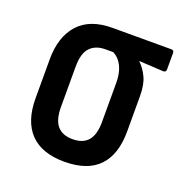

<svg xmlns="http://www.w3.org/2000/svg" viewBox="-97 -577 643 672"><g transform="rotate(20 224.0 -241.0)"><path d="M212 8Q128 8 85 -36.5Q42 -81 42 -167V-312Q42 -395 84.5 -442.5Q127 -490 211 -490H430Q440 -490 440 -480V-418Q440 -414 437.5 -411Q435 -408 430 -408L339 -413V-412Q358 -394 370.5 -367.5Q383 -341 383 -298V-167Q383 -81 340.5 -36.5Q298 8 212 8ZM212 -76Q251 -76 270 -98.5Q289 -121 289 -168V-311Q289 -341 282.5 -360.5Q276 -380 265.5 -392.5Q255 -405 242 -411H213Q177 -411 156.5 -389.5Q136 -368 136 -318V-168Q136 -121 155 -98.5Q174 -76 212 -76Z"/></g></svg>

Font: Sofia Sans Condensed SemiBold
Style: Regular
Weight: 600
Designer: Botio Nikoltchev, Ani Petrova
Foundry: lettersoup
Version: Version 4.101